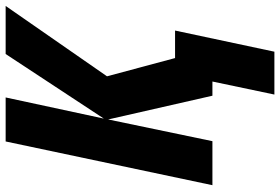

<svg xmlns="http://www.w3.org/2000/svg" viewBox="-172 -582 968 663"><g transform="rotate(-90 311.5 -250.0)"><path d="M317 214 362 0H313L231 -360L156 0H4L155 -714H307L234 -375L457 -714H623L380 -364L443 -129H538L465 214Z"/></g></svg>

Font: Noto Sans Condensed ExtraBold
Style: Italic
Weight: 800
Width: 3
Italic angle: -12°
Designer: Monotype Design Team
Foundry: Monotype Imaging Inc.
Version: Version 2.013; ttfautohint (v1.8.4.7-5d5b)